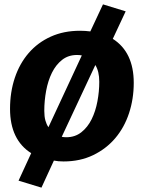

<svg xmlns="http://www.w3.org/2000/svg" viewBox="-20 -723 664 880"><path d="M593 -343Q593 -270 571.5 -204.5Q550 -139 508.5 -90Q467 -41 407 -12Q347 17 271 17Q259 17 248 16Q237 15 227 13L170 137L65 105L123 -21Q75 -51 50.5 -102Q26 -153 26 -224Q26 -301 48 -366.5Q70 -432 111.5 -480Q153 -528 212.5 -555Q272 -582 347 -582Q371 -582 394 -579L452 -703L556 -671L497 -545Q593 -484 593 -343ZM284 -94Q324 -94 353 -117Q382 -140 400 -176.5Q418 -213 426.5 -258.5Q435 -304 435 -348Q435 -396 417 -425L263 -96Q268 -95 273 -94.5Q278 -94 284 -94ZM333 -471Q293 -471 264.5 -448.5Q236 -426 218 -389.5Q200 -353 191.5 -307Q183 -261 183 -215Q183 -189 188 -171Q193 -153 202 -140L355 -469Q350 -470 344.5 -470.5Q339 -471 333 -471Z"/></svg>

Font: Qjlgwqiwhsfqbnnlvksmvfsycuq
Style: Regular
Weight: 700
Italic angle: -8°
Designer: Carrois Corporate & Edenspiekermann
Foundry: Carrois Corporate GbR & Edenspiekermann AG
Version: Version 2.001